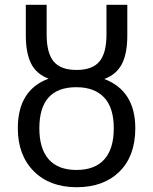

<svg xmlns="http://www.w3.org/2000/svg" viewBox="-20 -780 645 810"><path d="M301.8 -412.1Q146 -412.1 146 -238.8Q146 -152.8 185.5 -107.9Q225.1 -63 302.5 -63Q379.9 -63 419.9 -107.4Q460 -151.9 460 -238.8Q460 -325.7 419.2 -368.9Q378.4 -412.1 301.8 -412.1ZM550.8 -238.8Q550.8 -122.1 484.1 -56.2Q417.5 9.8 303.5 9.8Q189.5 9.8 122.3 -57.9Q55.2 -125.5 55.2 -238.8Q55.2 -400.4 185.1 -448.2Q133.8 -467.3 111.3 -511.7Q88.9 -556.2 88.9 -630.9V-759.8H176.8V-633.8Q176.8 -556.6 206.3 -520.8Q235.8 -484.9 303 -484.9Q370.1 -484.9 399.7 -520.8Q429.2 -556.6 429.2 -633.8V-759.8H517.1V-630.9Q517.1 -553.7 494.1 -509.8Q471.2 -465.8 419.9 -446.8Q550.8 -397 550.8 -238.8Z"/></svg>

Font: NotoSans
Style: Regular
Weight: 400
Designer: Monotype Design team
Foundry: Monotype Imaging Inc.
Version: Version 1.04